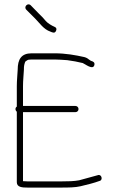

<svg xmlns="http://www.w3.org/2000/svg" viewBox="-20 -882 529 868"><path d="M233.5 -743C237.2 -751.7 234.7 -757.7 226 -761C213.8 -766.2 195.8 -776.8 187 -787C174.8 -800.9 172.6 -804.6 157 -819L119 -858C105.7 -871.3 85.7 -851.3 99 -838L138 -799C158.9 -778.1 177.3 -749.2 208 -739C218.2 -734.6 228 -730 233.5 -743ZM60 -567C58.7 -540.4 56 -517.8 56 -492V-400C52 -397.3 50 -393.7 50 -389C50 -384.3 52 -380.3 56 -377V-58C56 -35.3 80.9 -34 104 -34H258C289.2 -34 320 -34.3 344 -40C373.7 -47 404 -54.3 430 -64C447.2 -67.4 439.1 -96.8 422 -90C394.4 -83.1 367.3 -74.3 338 -67C315.3 -62.5 286.5 -62 258 -62H104C97.3 -62 90.7 -62.3 84 -63V-375H321C328.9 -375 335 -381.1 335 -389C335 -396.9 328.9 -403 321 -403H84V-492C84 -518.3 86.7 -539.6 88 -566C88 -586.6 89.9 -590.6 94 -603C95.8 -604.8 105.6 -612 109 -612C113 -612.7 117.7 -613 123 -613H227C236.3 -613 245.3 -612.7 254 -612L284 -610C309 -606.7 332.5 -602.4 354 -597C363 -594 399.9 -563.2 406.5 -587.5C410.1 -600.7 399.8 -604.5 391 -607L382 -613C376 -618.3 369 -622 361 -624C321.6 -632.8 276.9 -641 227 -641H123C76.8 -641 60 -614.6 60 -567Z"/></svg>

Font: HoneyBee
Style: XLit
Weight: 200
Foundry: Cannot Into Space Fonts
Version: Version 0.89